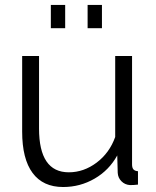

<svg xmlns="http://www.w3.org/2000/svg" viewBox="-20 -748 634 778"><path d="M186 -633.8V-728H244.1V-633.8ZM335 -633.8V-728H393.1V-633.8ZM69.8 -214.8V-521H138.2V-227.1Q138.2 -49.8 258.8 -49.8Q319.3 -49.8 371.6 -89.1Q423.8 -128.4 446.8 -192.9V-521H515.1V-82Q515.1 -67.9 520.8 -61.5Q526.4 -55.2 539.1 -54.2V0Q522.9 2 506.8 2Q485.8 0.5 471.9 -13.7Q458 -27.8 457 -47.9L455.1 -118.2Q421.9 -58.1 363.3 -24.2Q304.7 9.8 235.8 9.8Q154.3 9.8 112.1 -47.1Q69.8 -104 69.8 -214.8Z"/></svg>

Font: Rawline
Style: Regular
Weight: 400
Designer: Matt McInerney, Pablo Impallari, Rodrigo Fuenzalida
Foundry: Matt McInerney, Pablo Impallari, Rodrigo Fuenzalida
Version: Version 4.020;PS 004.020;hotconv 1.0.88;makeotf.lib2.5.64775